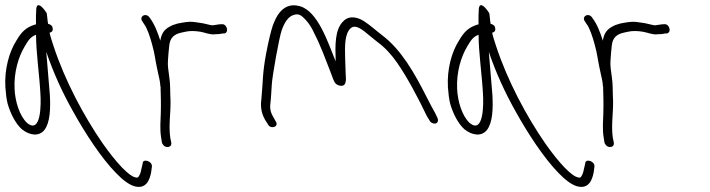

<svg xmlns="http://www.w3.org/2000/svg" viewBox="-39 -581 2778 751"><path d="M-9 -175C2 -136 23 -96 47 -75C77 -51 114 -46 135 -73C157 -102 159 -156 156 -210C152 -265 146 -323 142 -378C170 -296 205 -219 248 -143C294 -60 358 38 415 96C442 124 466 141 485 147C532 161 546 124 552 94L555 72C559 49 518 37 519 59L514 80C512 93 508 103 503 110C501 114 496 115 488 112C476 109 460 96 439 75C416 51 390 19 362 -21C289 -127 215 -265 170 -402C164 -421 158 -438 155 -453C164 -455 169 -461 167 -471C166 -480 160 -485 149 -488C146 -505 146 -518 144 -529C125 -559 107 -572 103 -549C102 -538 101 -504 102 -486C101 -485 99 -485 98 -485C60 -473 44 -454 25 -422C-3 -378 -22 -311 -18 -240C-16 -216 -14 -194 -9 -175ZM18 -234C15 -298 33 -359 58 -400C70 -420 79 -437 102 -445C102 -375 115 -291 119 -216C122 -173 122 -55 67 -100C37 -128 20 -185 18 -234Z M594 -25C596 -15 605 -6 615 -6C627 -6 632 -12 631 -23L627 -42C620 -91 629 -138 628 -187C626 -219 628 -251 623 -281C620 -303 616 -327 618 -345L620 -373L623 -403C626 -433 642 -448 673 -454L687 -457C704 -461 725 -460 744 -457C763 -454 783 -444 802 -447C811 -447 824 -448 831 -450H838C859 -454 848 -491 826 -486H820C810 -484 803 -484 793 -482C789 -482 784 -483 780 -484L763 -488C756 -490 748 -491 741 -492L720 -495C696 -498 674 -492 656 -489L637 -483C631 -480 624 -477 618 -473C600 -461 592 -446 588 -422C577 -457 565 -487 547 -511C533 -534 503 -517 518 -497C523 -488 527 -485 533 -473C546 -446 555 -413 563 -379C566 -365 568 -352 570 -341C574 -322 576 -308 580 -292L584 -274C586 -266 587 -257 588 -249C587 -247 588 -245 589 -243C590 -209 591 -174 590 -141C589 -109 586 -76 591 -45Z M998 -112 1009 -95C1018 -74 1055 -84 1039 -107L1029 -125C1015 -149 1017 -165 1020 -189C1021 -206 1023 -226 1024 -249C1026 -285 1053 -435 1063 -463C1070 -482 1077 -496 1085 -505C1092 -514 1100 -519 1108 -522C1130 -530 1141 -520 1157 -503C1169 -490 1181 -472 1191 -449C1213 -407 1235 -348 1252 -304C1260 -283 1265 -268 1269 -261C1273 -253 1280 -248 1290 -246C1317 -241 1315 -267 1313 -295C1312 -313 1312 -332 1311 -353C1310 -399 1308 -448 1333 -471C1353 -488 1383 -461 1400 -447L1437 -417C1467 -395 1490 -370 1514 -336C1552 -282 1600 -192 1630 -128L1641 -110C1643 -105 1647 -102 1651 -100C1668 -92 1679 -104 1672 -120L1663 -139C1656 -151 1645 -171 1631 -199C1582 -296 1531 -386 1456 -443C1431 -462 1411 -481 1385 -498C1357 -516 1325 -520 1305 -499C1270 -467 1272 -404 1274 -341C1243 -417 1204 -538 1133 -557C1094 -568 1069 -550 1054 -531C1044 -519 1036 -502 1028 -481C1021 -460 1012 -424 1002 -372C987 -291 990 -264 984 -201C980 -170 980 -144 998 -112Z M1722 -175C1733 -136 1754 -96 1778 -75C1808 -51 1845 -46 1866 -73C1888 -102 1890 -156 1887 -210C1883 -265 1877 -323 1873 -378C1901 -296 1936 -219 1979 -143C2025 -60 2089 38 2146 96C2173 124 2197 141 2216 147C2263 161 2277 124 2283 94L2286 72C2290 49 2249 37 2250 59L2245 80C2243 93 2239 103 2234 110C2232 114 2227 115 2219 112C2207 109 2191 96 2170 75C2147 51 2121 19 2093 -21C2020 -127 1946 -265 1901 -402C1895 -421 1889 -438 1886 -453C1895 -455 1900 -461 1898 -471C1897 -480 1891 -485 1880 -488C1877 -505 1877 -518 1875 -529C1856 -559 1838 -572 1834 -549C1833 -538 1832 -504 1833 -486C1832 -485 1830 -485 1829 -485C1791 -473 1775 -454 1756 -422C1728 -378 1709 -311 1713 -240C1715 -216 1717 -194 1722 -175ZM1749 -234C1746 -298 1764 -359 1789 -400C1801 -420 1810 -437 1833 -445C1833 -375 1846 -291 1850 -216C1853 -173 1853 -55 1798 -100C1768 -128 1751 -185 1749 -234Z M2325 -25C2327 -15 2336 -6 2346 -6C2358 -6 2363 -12 2362 -23L2358 -42C2351 -91 2360 -138 2359 -187C2357 -219 2359 -251 2354 -281C2351 -303 2347 -327 2349 -345L2351 -373L2354 -403C2357 -433 2373 -448 2404 -454L2418 -457C2435 -461 2456 -460 2475 -457C2494 -454 2514 -444 2533 -447C2542 -447 2555 -448 2562 -450H2569C2590 -454 2579 -491 2557 -486H2551C2541 -484 2534 -484 2524 -482C2520 -482 2515 -483 2511 -484L2494 -488C2487 -490 2479 -491 2472 -492L2451 -495C2427 -498 2405 -492 2387 -489L2368 -483C2362 -480 2355 -477 2349 -473C2331 -461 2323 -446 2319 -422C2308 -457 2296 -487 2278 -511C2264 -534 2234 -517 2249 -497C2254 -488 2258 -485 2264 -473C2277 -446 2286 -413 2294 -379C2297 -365 2299 -352 2301 -341C2305 -322 2307 -308 2311 -292L2315 -274C2317 -266 2318 -257 2319 -249C2318 -247 2319 -245 2320 -243C2321 -209 2322 -174 2321 -141C2320 -109 2317 -76 2322 -45Z"/></svg>

Font: Stray Cat
Style: OpObl
Weight: 400
Version: Version 1.0